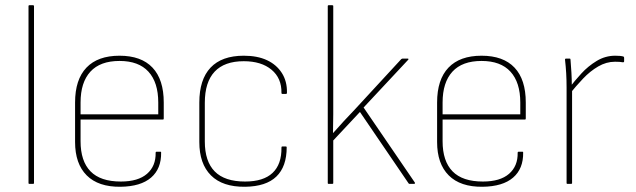

<svg xmlns="http://www.w3.org/2000/svg" viewBox="-20 -703 2432 734"><path d="M92 0Q89 0 89 -3V-680Q89 -683 92 -683H106Q110 -683 110 -680V-3Q110 0 106 0Z M441 11Q356 12 311.5 -32.5Q267 -77 267 -160V-311Q267 -399 310.5 -444.5Q354 -490 437 -490Q520 -490 563 -444.5Q606 -399 606 -311V-250Q606 -246 603 -246H288V-163Q288 -87 326 -48Q364 -9 442 -9Q508 -9 542 -38.5Q576 -68 575 -119Q575 -123 579 -123H594Q596 -123 596 -120Q597 -58 557.5 -24Q518 10 441 11ZM288 -266H585V-311Q585 -388 547.5 -429Q510 -470 437 -470Q363 -470 325.5 -429Q288 -388 288 -311Z M917 11Q831 12 786.5 -32.5Q742 -77 742 -160V-311Q742 -399 785 -444.5Q828 -490 912 -490Q964 -490 1000.5 -473Q1037 -456 1057.5 -424Q1078 -392 1077 -348Q1077 -344 1073 -344H1059Q1056 -344 1056 -348Q1057 -404 1018 -436.5Q979 -469 912 -469Q838 -469 800.5 -429Q763 -389 763 -310V-162Q763 -86 801 -47.5Q839 -9 917 -9Q987 -9 1022 -42Q1057 -75 1056 -139Q1056 -143 1059 -143H1073Q1076 -143 1076 -140Q1076 -66 1036.5 -28Q997 10 917 11Z M1236 0Q1233 0 1233 -3V-680Q1233 -683 1236 -683H1250Q1254 -683 1254 -680V-337Q1254 -301 1254 -266Q1254 -231 1253 -195H1254Q1274 -218 1294.5 -240Q1315 -262 1336 -284L1514 -477Q1517 -479 1519 -479H1539Q1541 -479 1541.5 -477.5Q1542 -476 1540 -474L1370 -292L1566 -5Q1567 -3 1566 -1.5Q1565 0 1563 0H1546Q1543 0 1542 -2L1356 -275L1254 -166V-3Q1254 0 1250 0Z M1825 11Q1740 12 1695.5 -32.5Q1651 -77 1651 -160V-311Q1651 -399 1694.5 -444.5Q1738 -490 1821 -490Q1904 -490 1947 -444.5Q1990 -399 1990 -311V-250Q1990 -246 1987 -246H1672V-163Q1672 -87 1710 -48Q1748 -9 1826 -9Q1892 -9 1926 -38.5Q1960 -68 1959 -119Q1959 -123 1963 -123H1978Q1980 -123 1980 -120Q1981 -58 1941.5 -24Q1902 10 1825 11ZM1672 -266H1969V-311Q1969 -388 1931.5 -429Q1894 -470 1821 -470Q1747 -470 1709.5 -429Q1672 -388 1672 -311Z M2149 0Q2146 0 2146 -3V-368Q2146 -397 2144.5 -423Q2143 -449 2140 -475Q2140 -479 2144 -479H2158Q2161 -479 2161 -475Q2163 -451 2164.5 -425.5Q2166 -400 2166 -373L2167 -361V-3Q2167 0 2163 0ZM2157 -343V-368Q2176 -393 2202 -421.5Q2228 -450 2261 -470Q2294 -490 2332 -490Q2353 -490 2363 -487Q2366 -486 2366 -482Q2366 -478 2366 -475Q2366 -472 2366 -469Q2366 -464 2360 -465Q2356 -466 2348.5 -466.5Q2341 -467 2331 -467Q2298 -467 2267 -449Q2236 -431 2209 -402.5Q2182 -374 2157 -343Z"/></svg>

Font: Sofia Sans Semi Condensed Thin
Style: Regular
Weight: 250
Version: Version 4.100